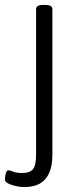

<svg xmlns="http://www.w3.org/2000/svg" viewBox="-35 -545 331 777"><path d="M63 212Q47 212 29 208Q11 204 -2 197.5Q-15 191 -15 182Q-15 179 -14.5 173Q-14 167 -12.5 160.5Q-11 154 -8 149Q-5 144 -2 144Q6 144 18 149.5Q30 155 55 155Q86 155 98.5 139.5Q111 124 111 82V-507Q111 -516 117.5 -520.5Q124 -525 140 -525H148Q164 -525 170.5 -520.5Q177 -516 177 -507V82Q177 126 164 155Q151 184 126 198Q101 212 63 212Z"/></svg>

Font: Asap Light
Style: Regular
Weight: 300
Designer: Pablo Cosgaya
Foundry: Omnibus-Type
Version: Version 3.001